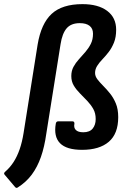

<svg xmlns="http://www.w3.org/2000/svg" viewBox="-74 -714 624 929"><path d="M-1 191 -51 132Q-55 128 -54 124Q-53 120 -48 116Q-25 96 -8 69.5Q9 43 21 8.5Q33 -26 40 -70L108 -498Q125 -600 176 -647Q227 -694 325 -694Q401 -694 444.5 -661.5Q488 -629 488 -570Q488 -534 477.5 -508Q467 -482 452 -462.5Q437 -443 421.5 -427Q406 -411 396 -395Q386 -379 386 -361Q386 -345 397.5 -330Q409 -315 425.5 -298.5Q442 -282 458.5 -261.5Q475 -241 486.5 -213.5Q498 -186 498 -147Q498 -67 452.5 -28Q407 11 323 11Q248 11 216.5 -21Q185 -53 196 -116Q198 -127 208 -127H276Q287 -127 286 -115Q282 -96 293 -85Q304 -74 329 -74Q360 -74 374.5 -92Q389 -110 389 -138Q389 -166 377.5 -186.5Q366 -207 348.5 -225.5Q331 -244 313 -262Q295 -280 283 -300Q271 -320 271 -346Q271 -371 281.5 -390.5Q292 -410 308 -427.5Q324 -445 339.5 -463Q355 -481 365.5 -502Q376 -523 376 -551Q376 -576 359.5 -589Q343 -602 312 -602Q270 -602 248.5 -577Q227 -552 219 -500L150 -67Q141 -3 124 45.5Q107 94 80 130.5Q53 167 12 193Q5 198 -1 191Z"/></svg>

Font: Sofia Sans Semi Condensed
Style: Bold Italic
Weight: 700
Italic angle: -9°
Version: Version 4.100